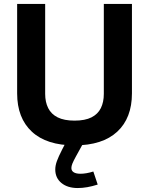

<svg xmlns="http://www.w3.org/2000/svg" viewBox="-20 -729 753 970"><path d="M451.5 137.5Q415.6 148.8 386.5 148.8Q364.3 148.8 352.5 141.4Q340.6 134 340.6 119.8Q340.6 110.2 345.7 97.4Q350.8 84.7 363.1 62.2L397.3 0.2L395.7 -1.2L307.5 -2.2V0.2L293.9 26.6Q275.5 62.4 267.4 85Q259.2 107.6 259.2 127.3Q259.2 169.8 290.2 195.4Q321.3 221 372.9 221Q418.9 221 473.6 203.4ZM504.5 -709.1V-254.6Q504.5 -213.4 489.6 -183Q474.6 -152.6 442.2 -136.1Q409.7 -119.6 356.6 -119.6Q304 -119.6 271.2 -136.1Q238.5 -152.6 223.4 -183Q208.2 -213.4 208.2 -254.6V-709.1H66.6V-257.3Q66.6 -132.6 141.1 -63.6Q215.5 5.4 356.6 5.4Q497.7 5.4 572.2 -63.6Q646.6 -132.6 646.6 -257.3V-709.1Z"/></svg>

Font: Estedad-FD VF
Style: Regular
Weight: 100
Designer: Amin Abedi
Version: Version 7.3